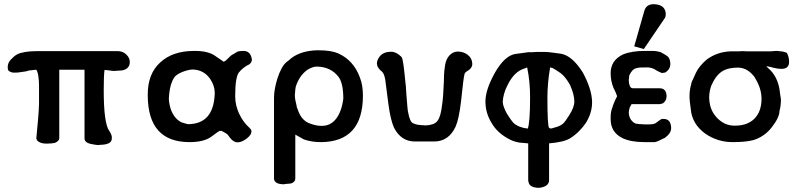

<svg xmlns="http://www.w3.org/2000/svg" viewBox="-20 -681 3835 920"><path d="M545 -436Q568 -436 585 -420Q602 -404 602 -384Q602 -354 571 -345Q568 -343 540 -342Q534 -341 528 -341Q525 -341 518.5 -341.5Q512 -342 500 -344L481 -346Q479 -335 478 -309.5Q477 -284 477 -249Q477 -89 504 -53Q516 -35 516 -22L515 -11Q510 12 460 13Q456 14 451 14Q447 14 439 13Q431 12 422 10Q385 4 385 -18V-347H264V-19Q264 -5 242 4Q224 7 208 7Q204 7 200 7Q179 7 165 -2L166 -1Q163 -3 159.5 -6.5Q156 -10 154 -18Q159 -69 162.5 -110Q166 -151 167 -183V-270Q167 -293 164 -314.5Q161 -336 154 -347L117 -343Q109 -339 97.5 -338Q86 -337 69 -334L58 -333H41Q30 -336 23.5 -340Q17 -344 17 -359Q17 -360 17 -361Q17 -381 35 -399V-398Q48 -413 63 -421Q77 -428 101 -432Q125 -436 156 -436Z M1107 -1Q1098 -4 1090 -12Q1082 -20 1073 -33Q1070 -38 1062 -42.5Q1054 -47 1040 -55L1039 -53L1033 -54Q1027 -52 991 -25Q956 0 888 0Q689 0 688 -223Q688 -226 688 -229Q688 -328 748 -382Q806 -436 907 -437Q912 -437 916 -437Q982 -437 1017 -409Q1032 -399 1042 -392Q1051 -385 1052 -385Q1052 -385 1064 -392L1062 -391L1087 -415L1117 -433Q1125 -437 1147 -437Q1181 -437 1187 -396Q1187 -383 1175 -373Q1145 -359 1124 -333Q1116 -322 1111.5 -294.5Q1107 -267 1107 -223Q1107 -221 1107 -219Q1107 -177 1126 -136Q1145 -95 1177 -67L1175 -68Q1185 -61 1185 -51Q1185 -35 1162 -17Q1138 1 1119 1Q1114 1 1109 0ZM789 -206Q794 -140 831 -107Q834 -105 840 -100.5Q846 -96 852 -94Q860 -92 869 -89Q878 -86 880 -86Q1004 -86 1009 -233Q1009 -235 1009 -236Q1009 -270 987 -303Q957 -346 904 -348Q895 -348 881.5 -345Q868 -342 848 -334H849Q839 -330 831 -324.5Q823 -319 818 -314Q792 -280 789 -206Z M1395 174Q1395 191 1375 198Q1374 198 1371 198.5Q1368 199 1365 199Q1361 200 1354.5 200Q1348 200 1341 202Q1297 202 1293 177V-213Q1293 -250 1308 -301Q1327 -361 1351 -382L1350 -381Q1352 -383 1356.5 -386.5Q1361 -390 1368 -395H1367L1378 -404Q1425 -438 1499 -440Q1503 -440 1507 -440Q1567 -440 1601 -425Q1674 -392 1704 -311Q1712 -291 1715.5 -269Q1719 -247 1719 -223Q1719 -2 1519 0Q1472 0 1436 -13L1395 -36ZM1601 -314Q1565 -360 1500 -362Q1499 -362 1498 -362Q1478 -362 1452 -346Q1432 -331 1419 -311.5Q1406 -292 1399 -271Q1396 -263 1395 -252Q1394 -241 1393 -227Q1393 -224 1393 -221Q1393 -214 1395 -202Q1397 -190 1402 -171H1401Q1406 -157 1411.5 -143.5Q1417 -130 1425 -119Q1442 -97 1463 -90Q1494 -78 1518 -78Q1520 -78 1523 -78Q1564 -78 1590.5 -112Q1617 -146 1625 -208Q1625 -284 1601 -314Z M1968 -3Q1902 -3 1868 -69Q1851 -107 1841 -183L1826 -299Q1821 -328 1811 -337Q1800 -346 1795 -353Q1790 -360 1788 -365Q1786 -373 1786 -377Q1786 -392 1799 -410Q1817 -433 1855 -433Q1879 -433 1904 -408Q1909 -403 1913.5 -369Q1918 -335 1923 -283Q1925 -269 1925.5 -255.5Q1926 -242 1927 -232Q1930 -193 1932 -170Q1934 -147 1936 -141Q1944 -96 1960 -90Q1979 -82 1995 -82Q1997 -81 2000 -81Q2004 -81 2008.5 -81Q2013 -81 2017 -80Q2035 -80 2052 -85.5Q2069 -91 2077 -103Q2092 -123 2098 -176Q2104 -212 2107 -292Q2107 -321 2109 -341Q2111 -361 2113 -371Q2118 -399 2134 -416Q2150 -433 2173 -434Q2201 -434 2221.5 -418Q2242 -402 2243 -376Q2243 -375 2243 -374Q2243 -353 2215 -338H2216Q2207 -333 2206 -326V-327Q2201 -311 2189 -194Q2184 -152 2177.5 -122Q2171 -92 2163 -74Q2130 -3 2060 -3Z M2511 6 2467 2Q2435 -4 2411 -19Q2360 -48 2335 -93Q2306 -140 2306 -195Q2306 -250 2350 -330Q2399 -417 2453 -423Q2461 -424 2476.5 -426Q2492 -428 2512 -431H2525Q2529 -431 2533 -431L2550 -432Q2554 -432 2557 -432H2592Q2604 -432 2623 -429.5Q2642 -427 2665 -424Q2694 -420 2721.5 -396Q2749 -372 2773 -333Q2793 -296 2804.5 -261Q2816 -226 2817 -195Q2817 -192 2817 -189Q2817 -141 2788 -93Q2774 -72 2754.5 -52.5Q2735 -33 2713 -19Q2683 0 2611 6V182Q2611 213 2564 219Q2533 219 2521 207Q2514 202 2511 184ZM2506 -358 2494 -353Q2444 -339 2412 -273Q2401 -252 2395.5 -232Q2390 -212 2389 -194Q2389 -171 2412 -131V-132Q2424 -112 2434.5 -99Q2445 -86 2456 -81Q2460 -78 2469 -74.5Q2478 -71 2489 -68H2490L2508 -65H2509Q2514 -78 2517 -115Q2520 -152 2520 -213Q2520 -254 2516.5 -289Q2513 -324 2506 -358ZM2616 -358Q2609 -317 2606 -281Q2603 -245 2603 -213Q2603 -79 2611 -68V-69Q2613 -67 2619 -65Q2622 -65 2635 -69H2634Q2662 -75 2677 -88Q2688 -97 2707 -128Q2732 -167 2732 -194Q2732 -228 2713 -270L2714 -269Q2692 -311 2666 -331L2661 -334Q2654 -339 2645.5 -344.5Q2637 -350 2628 -355Z M3068 -631Q3077 -659 3109 -661Q3166 -661 3170 -617Q3170 -612 3169.5 -606Q3169 -600 3166 -595L3065 -446L3019 -459ZM2915 -170Q2917 -174 2921.5 -186.5Q2926 -199 2937 -220Q2935 -225 2931.5 -234.5Q2928 -244 2920 -259Q2906 -293 2906 -330Q2906 -392 2965 -420Q3006 -437 3069 -437H3107Q3119 -437 3129.5 -435Q3140 -433 3146 -431Q3159 -424 3167 -419Q3175 -414 3180 -410Q3185 -405 3188 -397.5Q3191 -390 3192 -377Q3192 -376 3192 -375Q3192 -350 3169 -334L3152 -331Q3147 -333 3138 -337Q3129 -341 3118 -348H3119Q3101 -358 3081 -358Q3062 -358 3049 -357.5Q3036 -357 3028 -354Q3010 -350 2997 -323V-325Q2995 -320 2994.5 -313Q2994 -306 2993 -298Q2993 -296 2993 -294Q2993 -282 2998 -269Q3002 -258 3014 -258H3141Q3172 -258 3174 -222Q3174 -221 3174 -220Q3174 -199 3157 -186L3142 -182H3006L3002 -174Q3001 -172 2999 -169V-170Q2993 -153 2993 -143Q2993 -113 3015 -95Q3017 -94 3020 -92Q3022 -91 3025 -89Q3038 -86 3068 -85H3082Q3088 -85 3092 -85Q3099 -85 3106 -86Q3113 -87 3120 -90L3137 -102L3135 -101L3150 -111H3161Q3194 -111 3196 -69Q3196 -68 3196 -67Q3196 -42 3164 -19H3162Q3133 -3 3118 0H3067Q3004 0 2963 -19Q2906 -47 2906 -110Q2906 -115 2906 -120Q2906 -148 2916 -170Z M3292 -281Q3293 -283 3294.5 -288Q3296 -293 3301 -301L3300 -300Q3306 -312 3315 -333Q3323 -350 3337.5 -367Q3352 -384 3368 -397Q3418 -433 3482 -435H3520Q3528 -435 3538 -436Q3551 -435 3560 -435H3674Q3678 -435 3684 -436Q3693 -437 3700 -437Q3703 -437 3709 -436.5Q3715 -436 3720 -435Q3733 -435 3750 -428Q3761 -410 3761 -384Q3761 -351 3724 -351Q3702 -351 3669 -361Q3667 -361 3652 -364Q3658 -356 3670 -346Q3705 -311 3715 -254Q3716 -243 3718 -231Q3720 -219 3722 -205Q3722 -190 3720.5 -177.5Q3719 -165 3715 -148Q3714 -117 3678 -71Q3644 -27 3591 -10Q3555 0 3491 0Q3418 0 3359 -41Q3296 -87 3290 -158Q3287 -179 3285.5 -193Q3284 -207 3284 -211V-223Q3284 -252 3293 -281ZM3380 -192Q3385 -147 3419 -113Q3453 -80 3496 -79Q3500 -79 3503 -79Q3561 -79 3594.5 -112Q3628 -145 3629 -205Q3629 -207 3629 -208Q3629 -257 3598 -307H3599Q3564 -357 3516 -357Q3478 -357 3453 -346Q3414 -329 3390 -274V-275Q3378 -246 3378 -211Q3378 -208 3379 -204V-195Z"/></svg>

Font: New Athena Unicode
Style: Bold
Weight: 700
Designer: J. Rusten 1997; rev. by R. Hancock 2001, 2002, rev. by D. Mastronarde 2002-2021
Foundry: Society for Classical Studies (formerly American Philological Association)
Version: Version 5.008